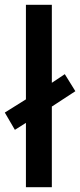

<svg xmlns="http://www.w3.org/2000/svg" viewBox="-30 -780 334 800"><path d="M78 0V-268L32 -239L-10 -311L78 -366V-760H186V-435L240 -471L284 -400L186 -336V0Z"/></svg>

Font: Noto Sans Kawi Medium
Style: Regular
Weight: 500
Designer: Fadhl Haqq
Version: Version 1.000